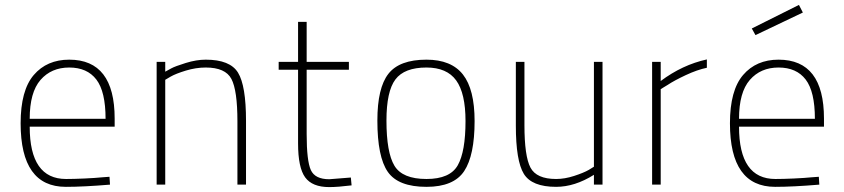

<svg xmlns="http://www.w3.org/2000/svg" viewBox="-20 -752 3436 782"><path d="M249 -23Q280 -23 324.5 -25Q369 -27 398 -30L426 -32L428 0Q321 9 248 9Q64 9 64 -250Q64 -384 117.5 -446.5Q171 -509 262 -509Q447 -509 447 -269V-236H101Q101 -23 249 -23ZM101 -268H410Q410 -379 372.5 -428Q335 -477 262 -477Q189 -477 145 -426.5Q101 -376 101 -268Z M653 0H618V-500H653V-460Q662 -465 677.5 -473.5Q693 -482 736.5 -495.5Q780 -509 818 -509Q917 -509 949.5 -456Q982 -403 982 -260V0H947V-258Q947 -384 922.5 -430.5Q898 -477 818 -477Q778 -477 737 -464.5Q696 -452 675 -440L653 -427Z M1401 -468H1229V-206Q1229 -97 1246 -59.5Q1263 -22 1321 -22L1409 -29L1412 3Q1356 10 1321 10Q1252 10 1223 -29.5Q1194 -69 1194 -168V-468H1115V-500H1194V-663H1229V-500H1401Z M1717 -509Q1818 -509 1865.5 -448.5Q1913 -388 1913 -259Q1913 -119 1870.5 -55Q1828 9 1717 9Q1602 9 1559.5 -52Q1517 -113 1517 -261Q1517 -394 1562 -451.5Q1607 -509 1717 -509ZM1717 -23Q1813 -23 1844.5 -79Q1876 -135 1876 -259Q1876 -372 1838 -424.5Q1800 -477 1717 -477Q1627 -477 1590.5 -428.5Q1554 -380 1554 -261Q1554 -131 1586.5 -77Q1619 -23 1717 -23Z M2399 -500H2434V0H2399V-40Q2321 9 2245 9Q2146 9 2113.5 -44Q2081 -97 2081 -240V-500H2116V-242Q2116 -116 2140.5 -69.5Q2165 -23 2245 -23Q2280 -23 2318.5 -35.5Q2357 -48 2378 -60L2399 -73Z M2636 0V-500H2671V-422Q2759 -488 2859 -510V-476Q2820 -468 2773 -446Q2726 -424 2699 -406L2671 -389V0Z M3138 -23Q3169 -23 3213.5 -25Q3258 -27 3287 -30L3315 -32L3317 0Q3210 9 3137 9Q2953 9 2953 -250Q2953 -384 3006.5 -446.5Q3060 -509 3151 -509Q3336 -509 3336 -269V-236H2990Q2990 -23 3138 -23ZM2990 -268H3299Q3299 -379 3261.5 -428Q3224 -477 3151 -477Q3078 -477 3034 -426.5Q2990 -376 2990 -268ZM3042 -636 3234 -732 3250 -701 3057 -609Z"/></svg>

Font: TypoPRO Titillium Maps
Style: 1 wt
Weight: 100
Designer: Campivisivi
Foundry: Accademia di Belle Arti di Urbino and students of MA course of Visual design
Version: Version 001.001